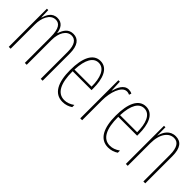

<svg xmlns="http://www.w3.org/2000/svg" viewBox="75 -1201 1876 1876"><g transform="rotate(45 1013.0 -263.5)"><path d="M429 -537C363 -537 333 -491 313 -431H310C303 -486 277 -537 209 -537C134 -537 110 -474 95 -428H93L90 -527H71V0H97V-337C97 -422 132 -513 209 -513C256 -513 293 -479 293 -355V0H319V-341C319 -444 363 -513 428 -513C476 -513 513 -475 513 -372V0H539V-374C539 -487 497 -537 429 -537Z M803 -537C702 -537 655 -429 655 -264C655 -94 707 10 822 10C863 10 898 -3 926 -22V-52C891 -27 857 -15 822 -15C727 -15 680 -106 681 -273H942V-301C942 -421 908 -537 803 -537ZM803 -512C886 -512 919 -414 918 -297H682C688 -442 733 -512 803 -512Z M1196 -535C1129 -535 1101 -462 1086 -409H1084L1079 -527H1059V0H1085V-277C1085 -380 1123 -509 1196 -509C1210 -509 1225 -504 1233 -500L1241 -524C1227 -532 1209 -535 1196 -535Z M1433 -537C1332 -537 1285 -429 1285 -264C1285 -94 1337 10 1452 10C1493 10 1528 -3 1556 -22V-52C1521 -27 1487 -15 1452 -15C1357 -15 1310 -106 1311 -273H1572V-301C1572 -421 1538 -537 1433 -537ZM1433 -512C1516 -512 1549 -414 1548 -297H1312C1318 -442 1363 -512 1433 -512Z M1843 -537C1763 -537 1726 -474 1712 -415H1710L1709 -527H1689V0H1715V-311C1715 -445 1774 -513 1843 -513C1897 -513 1931 -471 1931 -365V0H1957V-375C1957 -488 1916 -537 1843 -537Z"/></g></svg>

Font: Noto Sans Tamil ExtraCondensed Thin
Style: Regular
Weight: 100
Width: 2
Designer: Jelle Bosma - Monotype Design Team
Foundry: Monotype Imaging Inc.
Version: Version 2.004